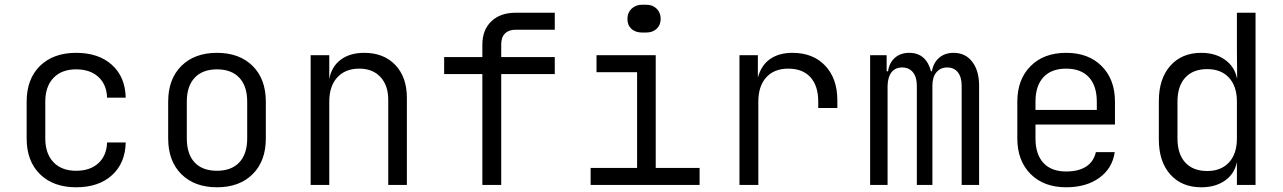

<svg xmlns="http://www.w3.org/2000/svg" viewBox="-20 -784 5440 814"><path d="M93 -197V-353Q93 -449 149.5 -504.5Q206 -560 303 -560Q398 -560 454.5 -509Q511 -458 513 -370H434Q432 -426 397 -458Q362 -490 303 -490Q241 -490 206.5 -453.5Q172 -417 172 -353V-197Q172 -133 206.5 -96.5Q241 -60 303 -60Q362 -60 397 -92Q432 -124 434 -180H513Q511 -92 454.5 -41Q398 10 303 10Q206 10 149.5 -45.5Q93 -101 93 -197Z M693 -197V-353Q693 -449 749 -504.5Q805 -560 900 -560Q995 -560 1051 -504.5Q1107 -449 1107 -353V-197Q1107 -101 1051 -45.5Q995 10 900 10Q805 10 749 -45.5Q693 -101 693 -197ZM1028 -197V-353Q1028 -419 994.5 -454.5Q961 -490 900 -490Q839 -490 805.5 -454.5Q772 -419 772 -353V-197Q772 -131 805 -95.5Q838 -60 900 -60Q961 -60 994.5 -95.5Q1028 -131 1028 -197Z M1705 -369V0H1626V-360Q1626 -422 1593 -457.5Q1560 -493 1503 -493Q1444 -493 1410 -456Q1376 -419 1376 -353V0H1297V-550H1376V-448Q1385 -501 1424 -530.5Q1463 -560 1524 -560Q1607 -560 1656 -508.5Q1705 -457 1705 -369Z M2025 0V-470H1863V-542H2025V-595Q2025 -657 2063 -693.5Q2101 -730 2166 -730H2332V-658H2166Q2137 -658 2121 -642Q2105 -626 2105 -596V-542H2332V-470H2105V0Z M2703 -646Q2674 -646 2657 -661.5Q2640 -677 2640 -704Q2640 -730 2657.5 -747Q2675 -764 2703 -764H2719Q2747 -764 2764 -747Q2781 -730 2781 -704Q2781 -678 2764 -662Q2747 -646 2719 -646ZM2946 0H2484V-72H2681V-478H2509V-550H2760V-72H2946Z M3530 -359V-326H3449V-353Q3449 -420 3416 -456.5Q3383 -493 3322 -493Q3262 -493 3228.5 -456Q3195 -419 3195 -353V0H3115V-550H3193V-455Q3207 -507 3244.5 -533.5Q3282 -560 3340 -560Q3427 -560 3478.5 -505.5Q3530 -451 3530 -359Z M4131 -421V0H4057V-421Q4057 -457 4041 -477.5Q4025 -498 3996 -498Q3967 -498 3950 -477.5Q3933 -457 3933 -421V0H3867V-421Q3867 -457 3850.5 -477.5Q3834 -498 3805 -498Q3776 -498 3760 -478Q3744 -458 3743 -421V0H3669V-550H3739V-482H3745Q3750 -518 3774 -539Q3798 -560 3835 -560Q3871 -560 3894 -540Q3917 -520 3927 -482H3931Q3937 -518 3961.5 -539Q3986 -560 4023 -560Q4073 -560 4102 -522Q4131 -484 4131 -421Z M4707 -256H4370V-197Q4370 -130 4403.5 -93.5Q4437 -57 4500 -57Q4553 -57 4585 -78Q4617 -99 4626 -139H4706Q4696 -70 4640.5 -30Q4585 10 4500 10Q4405 10 4349 -46.5Q4293 -103 4293 -197V-353Q4293 -447 4349 -503.5Q4405 -560 4500 -560Q4595 -560 4651 -503.5Q4707 -447 4707 -353ZM4370 -318H4630V-353Q4630 -420 4596.5 -456.5Q4563 -493 4500 -493Q4437 -493 4403.5 -456.5Q4370 -420 4370 -353Z M5224 -730H5303V0H5224V-97Q5214 -47 5173.5 -18.5Q5133 10 5073 10Q4990 10 4941.5 -44.5Q4893 -99 4893 -193V-356Q4893 -450 4941.5 -505Q4990 -560 5073 -560Q5132 -560 5173 -531Q5214 -502 5224 -453H5225L5224 -573ZM5224 -197V-353Q5224 -418 5190.5 -454.5Q5157 -491 5098 -491Q5038 -491 5005 -455Q4972 -419 4972 -353V-197Q4972 -131 5005 -95Q5038 -59 5098 -59Q5157 -59 5190.5 -95.5Q5224 -132 5224 -197Z"/></svg>

Font: JetBrains Mono Semi Light
Style: Regular
Weight: 350
Monospace: yes
Designer: Philipp Nurullin, Konstantin Bulenkov
Foundry: JetBrains
Version: 2.002